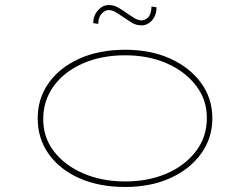

<svg xmlns="http://www.w3.org/2000/svg" viewBox="-20 -734 995 764"><path d="M478 10Q374 10 295.5 -25Q217 -60 173.5 -121.5Q130 -183 130 -263Q130 -342 173.5 -403.5Q217 -465 295.5 -500.5Q374 -536 478 -536Q580 -536 658 -500.5Q736 -465 780.5 -403.5Q825 -342 825 -263Q825 -185 780.5 -123Q736 -61 658 -25.5Q580 10 478 10ZM478 -12Q570 -12 643 -43.5Q716 -75 759.5 -132Q803 -189 803 -263Q804 -335 761 -392Q718 -449 644.5 -481.5Q571 -514 478 -514Q383 -514 309.5 -481.5Q236 -449 194.5 -392.5Q153 -336 152 -263Q151 -189 194 -132.5Q237 -76 311.5 -44Q386 -12 478 -12ZM544 -633Q521 -633 502 -645Q483 -657 466 -669Q442 -686 431.5 -690Q421 -694 413 -694Q398 -694 384.5 -679.5Q371 -665 371 -639L351 -642Q351 -672 370 -693Q389 -714 413 -714Q434 -714 453 -702.5Q472 -691 490 -678Q497 -673 513 -663Q529 -653 543 -653Q558 -653 570 -665.5Q582 -678 583 -708L603 -705Q603 -683 594.5 -667Q586 -651 572.5 -642Q559 -633 544 -633Z"/></svg>

Font: Lexend Zetta Thin
Style: Regular
Weight: 250
Version: Version 1.007